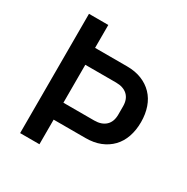

<svg xmlns="http://www.w3.org/2000/svg" viewBox="-160 -835 947 973"><g transform="rotate(30 313.5 -349.0)"><path d="M86 0V-698H199V-564H386Q434 -564 471.5 -549Q509 -534 535.5 -506.5Q562 -479 575.5 -440Q589 -401 589 -354Q589 -307 575.5 -268Q562 -229 535.5 -201.5Q509 -174 471.5 -159Q434 -144 386 -144H199V0ZM199 -243H379Q422 -243 446 -265.5Q470 -288 470 -330V-378Q470 -420 446 -442.5Q422 -465 379 -465H199Z"/></g></svg>

Font: IBM Plex Thai Medium
Style: Regular
Weight: 500
Designer: Mike Abbink, Paul van der Laan, Pieter van Rosmalen, Ben Mitchell, Mark Frömberg
Foundry: Bold Monday
Version: Version 1.0